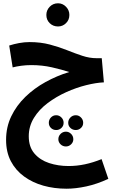

<svg xmlns="http://www.w3.org/2000/svg" viewBox="-20 -756 687 1168"><path d="M385 392Q310 392 244 373.5Q178 355 126.5 317.5Q75 280 46 224.5Q17 169 17 95Q17 17 48.5 -48.5Q80 -114 134 -166.5Q188 -219 257 -257Q326 -295 401 -318Q355 -333 295.5 -346.5Q236 -360 170 -360Q139 -360 109.5 -356Q80 -352 57 -346L36 -479Q64 -488 96 -494Q128 -500 160 -500Q227 -500 283.5 -485Q340 -470 388.5 -450.5Q437 -431 481 -416.5Q525 -402 567 -402H599L612 -255Q565 -253 504.5 -238Q444 -223 383 -195.5Q322 -168 270 -129Q218 -90 186.5 -39Q155 12 155 73Q155 138 189.5 178Q224 218 279 236Q334 254 397 254Q447 254 496.5 243.5Q546 233 598 212L639 332Q570 364 505 378Q440 392 385 392ZM322 35Q303 35 290 22.5Q277 10 277 -9Q277 -28 290 -41.5Q303 -55 322 -55Q340 -55 353.5 -41.5Q367 -28 367 -9Q367 10 353.5 22.5Q340 35 322 35ZM441 35Q422 35 408.5 22.5Q395 10 395 -9Q395 -28 408.5 -41.5Q422 -55 441 -55Q459 -55 472.5 -41.5Q486 -28 486 -9Q486 10 472.5 22.5Q459 35 441 35ZM381 135Q362 135 348.5 122Q335 109 335 91Q335 72 348.5 58.5Q362 45 381 45Q399 45 412.5 58.5Q426 72 426 91Q426 109 412.5 122Q399 135 381 135ZM333 -595Q303 -595 282.5 -615Q262 -635 262 -665Q262 -694 282.5 -715Q303 -736 333 -736Q361 -736 381.5 -715Q402 -694 402 -665Q402 -635 381.5 -615Q361 -595 333 -595Z"/></svg>

Font: Noto Sans Arabic SemCond
Style: Bold
Weight: 700
Width: 4
Designer: Monotype Design Team, Nadine Chahine, Nizar Qandah and Khaled Hosny
Foundry: Monotype Imaging Inc.
Version: Version 2.012; ttfautohint (v1.8.4.7-5d5b)